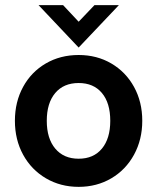

<svg xmlns="http://www.w3.org/2000/svg" viewBox="-20 -717 612 747"><path d="M38 -247Q38 -320.5 69.8 -378.8Q101.5 -437 158 -470Q214.5 -503 286 -503Q357 -503 413.2 -470Q469.5 -437 501.5 -378.8Q533.5 -320.5 533.5 -247Q533.5 -174 501.5 -115.2Q469.5 -56.5 413 -23.2Q356.5 10 286 10Q215.5 10 158.8 -23.2Q102 -56.5 70 -115Q38 -173.5 38 -247ZM286 -99.5Q344 -99.5 376.5 -138.8Q409 -178 409 -247Q409 -316.5 376.5 -355.2Q344 -394 286 -394Q227.5 -394 194.8 -355Q162 -316 162 -247Q162 -178 195 -138.8Q228 -99.5 286 -99.5ZM130 -697H225.5L286 -632.5L347.5 -697H442.5L286 -532Z"/></svg>

Font: HK Grotesk
Style: Bold
Weight: 700
Designer: Alfredo Marco Pradil
Foundry: Hanken Design Co.
Version: Version 3.001